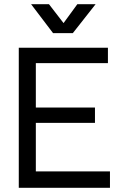

<svg xmlns="http://www.w3.org/2000/svg" viewBox="-20 -893 620 913"><path d="M434.6 -873 326.2 -735.4H232.4L127.9 -873H212.9L282.2 -783.2L347.7 -873ZM502.9 0H69.3V-666H493.2V-592.8H150.4V-381.8H431.6V-308.6H150.4V-78.1H502.9Z"/></svg>

Font: BF_TEXT
Style: Regular
Weight: 400
Foundry: EA DICE
Version: Version 1.404